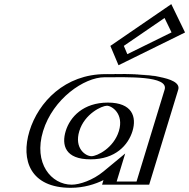

<svg xmlns="http://www.w3.org/2000/svg" viewBox="-20 -882 904 917"><path d="M333.8 -256C355.5 -327 423.8 -377 490.8 -377C556.8 -377 594.5 -327 572.8 -256C551.4 -186 486.1 -136 417.1 -136C345.1 -136 312.4 -186 333.8 -256ZM806.3 -454 667.5 0H492.5L510.2 -58C459.4 -16 387.9 15 317.9 15C167.9 15 99.9 -106 145.8 -256C191.6 -406 333.9 -528 483.9 -528C552.9 -528 832.4 -541 806.3 -454ZM529.5 -664 562 -587 842.2 -725 786.3 -840ZM318.8 -256C295 -178.3 332.5 -121 412.5 -121C489.5 -121 564 -178.1 587.8 -256C612 -335.1 569.4 -392 495.3 -392C420.4 -392 343 -335.2 318.8 -256ZM791.3 -454C805.6 -501.6 654.5 -514.3 539.4 -513.6C514.1 -513.5 493 -513 479.3 -513C338.5 -513 204.5 -399 160.8 -256C117.1 -113 181.6 0 322.5 0C388.1 0 455.2 -29.2 502.2 -68.1L537.1 -96.9L512.1 -15H657.1ZM549 -661.7 777.7 -818.4 820.9 -729.3 572.2 -606.8ZM318.8 -256C343 -335.2 420.4 -392 495.3 -392C569.4 -392 612 -335.1 587.8 -256C564 -178.1 489.5 -121 412.5 -121C332.5 -121 295 -178.3 318.8 -256ZM791.3 -454 657.1 -15H512.1L537.1 -96.9L502.2 -68.1C455.2 -29.2 388.1 0 322.5 0C181.6 0 117.1 -113 160.8 -256C204.5 -399 338.5 -513 479.3 -513C493 -513 514.1 -513.5 539.4 -513.6C654.5 -514.3 805.6 -501.6 791.3 -454ZM549 -661.7 572.2 -606.8 820.9 -729.3 777.7 -818.4ZM333.8 -256C312.4 -186.1 345.2 -136 417.1 -136C486 -136 551.4 -186.1 572.8 -256C594.5 -327 556.7 -377 490.8 -377C423.8 -377 355.5 -327 333.8 -256ZM483.9 -528C333.9 -528 191.6 -406 145.8 -256C99.9 -106 167.9 15 317.9 15C387.9 15 459.4 -16 510.2 -58L492.5 0H667.5L806.3 -454C831.4 -537.6 594 -528 483.9 -528ZM529.5 -664 786.3 -840 842.2 -725 562 -587ZM293.8 -256C273.5 -189.6 290.4 -121 412.5 -121C531.9 -121 592.5 -189.6 612.8 -256C633.4 -323.6 612 -392 495.3 -392C377.9 -392 314.4 -323.6 293.8 -256ZM766.3 -454 632.1 -15H537.1L578 -148.9L473.8 -62.8C423.4 -21.2 360 0 322.5 0C225.1 0 138.6 -101.7 185.8 -256C233 -410.3 382 -513 479.3 -513C587.6 -513 786.5 -521.2 766.3 -454ZM571.4 -662.9 765.9 -796.1 799.3 -727.3 588.1 -623.3ZM358.8 -256C384 -338.6 466.4 -377 490.8 -377C514 -377 573 -338.6 547.8 -256C522.9 -174.6 443.5 -136 417.1 -136C387.5 -136 333.9 -174.7 358.8 -256ZM831.3 -454C850.4 -517.8 655.1 -529.3 543.3 -528.6C517.2 -528.5 495.3 -528 483.9 -528C290.5 -528 163.2 -394.7 120.8 -256C78.4 -117.3 124.6 15 317.9 15C380.9 15 434.6 -2.3 474.2 -21.9L467.5 0H692.5ZM507.1 -662.8 546 -570.4 863.8 -726.9 798.1 -862.3Z"/></svg>

Font: Hussar Outliner
Style: Obl
Weight: 700
Foundry: Cannot Into Space Fonts
Version: Version 0.92